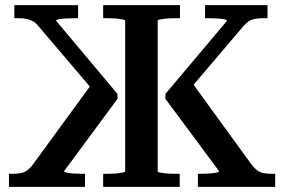

<svg xmlns="http://www.w3.org/2000/svg" viewBox="-20 -730 1110 750"><path d="M753 0V-51H762Q779 -51 795.5 -52Q812 -53 824 -55.5Q836 -58 836 -61L626 -344V-363L867 -649Q866 -653 854.5 -655Q843 -657 825.5 -658Q808 -659 791 -659H781V-710H1025V-659H1009Q991 -659 977 -656.5Q963 -654 952 -647Q941 -640 930 -627L703 -360L720 -421L965 -84Q976 -71 986.5 -63.5Q997 -56 1011 -53.5Q1025 -51 1045 -51H1055V0ZM312 0H15V-51H25Q46 -51 59.5 -53.5Q73 -56 84 -63Q95 -70 106 -84L352 -421L358 -360L131 -627Q121 -640 109.5 -646.5Q98 -653 84.5 -656Q71 -659 52 -659H36V-710H285V-659H274Q258 -659 240 -658Q222 -657 210.5 -655Q199 -653 199 -649L439 -363V-344L230 -61Q230 -58 241.5 -55.5Q253 -53 270 -52Q287 -51 303 -51H312ZM383 0V-51H392Q405 -51 418.5 -51.5Q432 -52 443.5 -53.5Q455 -55 462 -56.5Q469 -58 469 -61V-649Q469 -652 462 -653.5Q455 -655 443.5 -656.5Q432 -658 418 -658.5Q404 -659 392 -659H383V-710H683V-659H674Q661 -659 647 -658.5Q633 -658 621.5 -656.5Q610 -655 603 -653.5Q596 -652 596 -649V-61Q596 -58 603 -56.5Q610 -55 621.5 -53.5Q633 -52 647 -51.5Q661 -51 673 -51H682V0Z"/></svg>

Font: Roboto Serif 36pt Medium
Style: Regular
Weight: 500
Designer: Greg Gazdowicz
Foundry: Commercial Type
Version: Version 1.008